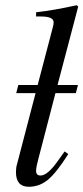

<svg xmlns="http://www.w3.org/2000/svg" viewBox="-20 -703 319 734"><path d="M279 -678 200 -378H278L270 -347H192L126 -93Q118 -64 118 -50Q118 -32 135 -32Q162 -32 202 -89L227 -124L241 -114Q196 -43 163.5 -16Q131 11 90 11Q41 11 41 -45Q41 -62 45 -75L116 -347H42L50 -378H124L182 -599Q185 -609 185 -618Q185 -640 136 -640H118V-656Q188 -664 273 -683Z"/></svg>

Font: STIX
Style: Italic
Weight: 400
Italic angle: -16.33°
Designer: MicroPress Inc., with final additions and corrections provided by Coen Hoffman, Elsevier (retired)
Version: Version 1.1.1